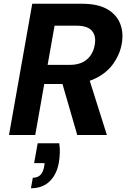

<svg xmlns="http://www.w3.org/2000/svg" viewBox="-20 -720 684 1024"><path d="M28 0 152 -700H417Q502 -700 552 -671Q602 -642 621 -593.5Q640 -545 629 -485Q619 -429 584 -380Q549 -331 488.5 -301.5Q428 -272 340 -272H216L168 0ZM392 0 303 -307H453L550 0ZM234 -374H351Q410 -374 443.5 -403Q477 -432 485 -480Q494 -527 471 -555Q448 -583 387 -583H271ZM145 284 155 228Q181 228 196 212.5Q211 197 216 165L218 150H162L181 44H296Q300 71 299 97Q298 123 294 146Q283 210 245 247Q207 284 145 284Z"/></svg>

Font: DM Sans 9pt ExtraBold
Style: Italic
Weight: 800
Italic angle: -10°
Version: Version 4.004;gftools[0.9.30]